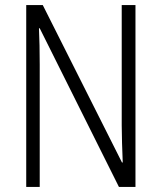

<svg xmlns="http://www.w3.org/2000/svg" viewBox="-20 -734 634 754"><path d="M512 0V-714H458V-242C458 -202 460 -145 462 -96H459L148 -714H83V0H136V-480C136 -533 135 -579 133 -623H136L447 0Z"/></svg>

Font: Noto Sans Thai Cond Light
Style: Regular
Weight: 300
Width: 3
Designer: Monotype Design Team
Foundry: Monotype Imaging Inc.
Version: Version 2.002